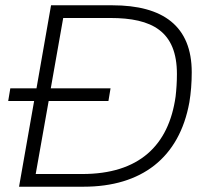

<svg xmlns="http://www.w3.org/2000/svg" viewBox="-20 -706 781 726"><path d="M52 0H296C515 0 658 -109 696 -319C702 -355 705 -393 705 -433C705 -607 597 -686 405 -686H173L118 -372H19L11 -324H109ZM115 -48 164 -324H390L398 -372H172L219 -638H397C555 -638 649 -588 649 -426C649 -396 647 -367 644 -341C618 -155 505 -48 291 -48Z"/></svg>

Font: Archivo Thin
Style: Italic
Weight: 100
Italic angle: -10°
Designer: Hector Gatti
Foundry: Omnibus-Type
Version: Version 2.001